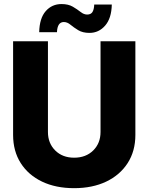

<svg xmlns="http://www.w3.org/2000/svg" viewBox="-20 -935 747 966"><path d="M485.8 -727.5H661.1V-256.3Q661.1 -174.8 622.3 -114.5Q583.5 -54.2 514.2 -21.2Q444.8 11.7 353 11.7Q260.7 11.7 191.7 -21.2Q122.6 -54.2 84.2 -114.5Q45.9 -174.8 45.9 -256.3V-727.5H221.2V-271Q221.2 -214.4 257.8 -178Q294.4 -141.6 353 -141.6Q412.1 -141.6 449 -178Q485.8 -214.4 485.8 -271ZM430.2 -769.5Q396 -769.5 373.5 -783.2Q351.1 -796.9 334.7 -810.5Q318.4 -824.2 301.3 -824.2Q268.6 -824.2 266.6 -772.9H177.2Q178.7 -843.3 210 -878.9Q241.2 -914.6 289.6 -914.6Q323.7 -914.6 346.2 -901.4Q368.7 -888.2 385.3 -875Q401.9 -861.8 418.5 -861.8Q437 -861.8 445.1 -874.5Q453.1 -887.2 454.1 -912.1H542.5Q541 -842.8 509 -806.2Q477.1 -769.5 430.2 -769.5Z"/></svg>

Font: Inter Display Extra Bold
Style: Regular
Weight: 800
Designer: Rasmus Andersson
Foundry: rsms
Version: Version 4.000;git-4fc901f